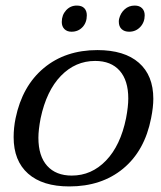

<svg xmlns="http://www.w3.org/2000/svg" viewBox="-20 -660 580 690"><path d="M202 -581Q202 -606 217.5 -623Q233 -640 256 -640Q274 -640 283 -630.5Q292 -621 292 -605Q292 -579 276.5 -562.5Q261 -546 237 -546Q221 -546 211.5 -555.5Q202 -565 202 -581ZM407 -582Q407 -588 408 -592Q413 -613 428 -626.5Q443 -640 464 -640Q481 -640 490.5 -630.5Q500 -621 500 -605Q500 -580 484 -563Q468 -546 444 -546Q427 -546 417 -555.5Q407 -565 407 -582ZM29 -167Q29 -201 36 -235Q60 -351 137.5 -415.5Q215 -480 330 -480Q427 -480 479 -434.5Q531 -389 531 -305Q531 -275 523 -235Q500 -118 422.5 -54Q345 10 229 10Q133 10 81 -36Q29 -82 29 -167ZM433 -235Q441 -277 441 -306Q441 -371 410 -406Q379 -441 322 -441Q251 -441 199 -387.5Q147 -334 126 -235Q118 -193 118 -165Q118 -99 149.5 -64Q181 -29 238 -29Q309 -29 361 -83Q413 -137 433 -235Z"/></svg>

Font: Taviraj
Style: Italic
Weight: 400
Italic angle: -12°
Designer: Katatrad Team
Foundry: CadsonDemak
Version: Version 1.001